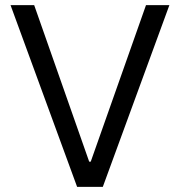

<svg xmlns="http://www.w3.org/2000/svg" viewBox="-20 -727 701 747"><path d="M327 -98H333L548 -707H639L380 0H280L21 -707H113Z"/></svg>

Font: 42dot Sans Light
Style: Regular
Weight: 400
Version: Version 1.000